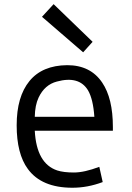

<svg xmlns="http://www.w3.org/2000/svg" viewBox="-20 -881 624 911"><path d="M467.3 -17.1Q395.5 9.8 323.7 9.8Q177.2 9.8 112.3 -79.1Q59.1 -150.9 59.1 -286.6Q59.1 -422.4 119.9 -496.6Q180.7 -570.8 298.8 -571.8Q409.2 -571.8 464.8 -489.3Q515.6 -414.6 515.6 -278.3V-260.7H145Q153.3 -105 251.5 -72.3Q281.7 -62.5 330.8 -62.5Q379.9 -62.5 451.2 -89.4ZM427.7 -326.7Q421.9 -411.1 397.5 -452.6Q355 -522.5 250 -494.1Q191.9 -479 163.1 -418Q146 -381.8 145 -326.7ZM374.5 -632.8 179.2 -801.3 234.4 -861.3 419.4 -682.6Z"/></svg>

Font: Duru Sans
Style: Regular
Weight: 400
Designer: Onur Yazõcõgil
Foundry: Onur Yazõcõgil
Version: Version 1.002